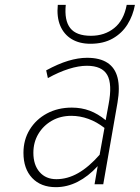

<svg xmlns="http://www.w3.org/2000/svg" viewBox="-20 -762 578 794"><path d="M211 12Q149 12 113 -26Q77 -64 77 -130Q77 -184 103 -226.2Q129 -268.5 174.2 -292.8Q219.5 -317 277 -317Q317 -317 351 -304.2Q385 -291.5 417 -265L429 -330Q445 -414 423.5 -452Q402 -490 339 -490Q305.5 -490 264.2 -477Q223 -464 178 -439L171 -471Q220.5 -498 262 -510.5Q303.5 -523 340 -523Q393 -523 424.5 -502.2Q456 -481.5 466.2 -440.5Q476.5 -399.5 466 -338L407 0H371L384 -75Q345 -32.5 301.2 -10.2Q257.5 12 211 12ZM213 -21Q259 -21 303 -46Q347 -71 392 -122L412 -233Q380 -258 345.2 -270.5Q310.5 -283 275 -283Q230 -283 194.5 -262.8Q159 -242.5 138.5 -208Q118 -173.5 118 -130Q118 -80 143.8 -50.5Q169.5 -21 213 -21ZM354 -581Q308.5 -581 276.5 -600.2Q244.5 -619.5 229.2 -655.5Q214 -691.5 219 -742H252Q245.5 -677.5 270.5 -645.8Q295.5 -614 356 -614Q412.5 -614 452.2 -645.8Q492 -677.5 504 -742H538Q530 -697.5 507.2 -661Q484.5 -624.5 446.2 -602.8Q408 -581 354 -581Z"/></svg>

Font: Overpass Thin
Style: Italic
Weight: 250
Italic angle: -10°
Designer: Delve Withrington, Dave Bailey, Thomas Jockin
Foundry: Delve Fonts LLC
Version: Version 4.000